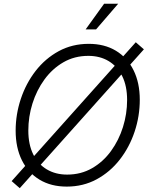

<svg xmlns="http://www.w3.org/2000/svg" viewBox="-20 -967 782 1006"><path d="M329.6 10.7Q247.6 10.7 187.5 -25.4Q127.4 -61.5 94.7 -127.4Q62 -193.4 62 -282.2Q62 -367.7 89.1 -449Q116.2 -530.3 166.7 -595.5Q217.3 -660.6 287.8 -699Q358.4 -737.3 445.3 -737.3Q527.3 -737.3 587.2 -701.2Q647 -665 679.7 -599.1Q712.4 -533.2 712.4 -444.3Q712.4 -358.4 685.3 -277.1Q658.2 -195.8 607.7 -130.9Q557.1 -65.9 486.6 -27.6Q416 10.7 329.6 10.7ZM332 -52.2Q404.3 -52.2 462.4 -85.7Q520.5 -119.1 561.5 -175.5Q602.5 -231.9 624.3 -301.3Q646 -370.6 646 -442.9Q646 -516.6 620.4 -568.1Q594.7 -619.6 549.1 -647Q503.4 -674.3 442.9 -674.3Q370.1 -674.3 312 -640.6Q253.9 -606.9 212.9 -550.5Q171.9 -494.1 150.1 -424.8Q128.4 -355.5 128.4 -283.2Q128.4 -210.4 153.8 -158.7Q179.2 -106.9 225.1 -79.6Q271 -52.2 332 -52.2ZM83.5 19 41 -18.1 691.4 -745.6 733.9 -708.5ZM428.7 -813 525.4 -947.3H599.1L483.4 -813Z"/></svg>

Font: Inter 24pt Light
Style: Italic
Weight: 300
Italic angle: -9.3988°
Designer: Rasmus Andersson
Foundry: rsms
Version: Version 4.001;git-66647c0bb